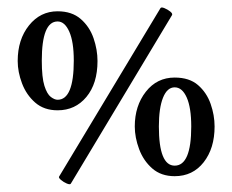

<svg xmlns="http://www.w3.org/2000/svg" viewBox="-20 -455 617 510"><path d="M168 33Q166 36 157.5 32.5Q149 29 142 23Q135 17 137 14L406 -433Q408 -437 416.5 -433.5Q425 -430 432 -424.5Q439 -419 437 -415ZM133 -162Q97 -162 73.5 -182.5Q50 -203 38.5 -233.5Q27 -264 27 -293Q27 -350 57 -387.5Q87 -425 133 -425Q171 -425 194.5 -404.5Q218 -384 228.5 -353.5Q239 -323 239 -293Q239 -233 209.5 -197.5Q180 -162 133 -162ZM133 -190Q176 -190 176 -294Q176 -344 164 -371Q152 -398 133 -398Q91 -398 91 -294Q91 -249 98 -227Q105 -205 115 -197.5Q125 -190 133 -190ZM444 13Q408 13 384.5 -7.5Q361 -28 349.5 -59Q338 -90 338 -119Q338 -174 367.5 -211.5Q397 -249 444 -249Q483 -249 506 -229Q529 -209 539.5 -179Q550 -149 550 -119Q550 -61 521 -24Q492 13 444 13ZM444 -15Q488 -15 488 -119Q488 -169 476 -196Q464 -223 444 -223Q424 -223 413 -195.5Q402 -168 402 -119Q402 -15 444 -15Z"/></svg>

Font: Junicode
Style: Regular
Weight: 400
Designer: Peter S. Baker
Version: Version 2.100; ttfautohint (v1.8.4)